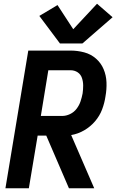

<svg xmlns="http://www.w3.org/2000/svg" viewBox="-20 -1005 621 1025"><path d="M9 0H134L181 -281H227L348 0H483L360 -284Q396 -290 429 -309Q462 -328 487 -357Q512 -386 525 -420.5Q538 -455 543 -490Q550 -528 548.5 -565.5Q547 -603 533 -636Q519 -669 492 -692.5Q465 -716 429.5 -725.5Q394 -735 356 -735H131ZM312 -386H198L238 -630H356Q378 -630 394.5 -619Q411 -608 417.5 -588.5Q424 -569 424 -548Q424 -527 421 -506Q417 -485 410 -464Q403 -443 389 -424.5Q375 -406 354 -396Q333 -386 312 -386ZM300 -773H420L581 -913L498 -985L371 -849L287 -978L190 -920Z"/></svg>

Font: Iosevka Sparkle Oblique
Style: Bold
Weight: 700
Italic angle: -9°
Designer: Belleve Invis
Foundry: Belleve Invis
Version: Version 4.5.0; ttfautohint (v1.8.3)